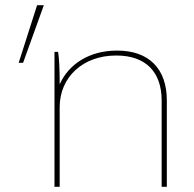

<svg xmlns="http://www.w3.org/2000/svg" viewBox="-20 -720 748 740"><path d="M52 -478H69L149 -700H123ZM190 0H210V-307C210 -423 300 -506 427 -506H429C540 -506 603 -444 603 -333V0H623V-333C623 -455 554 -525 432 -525H430C326 -525 245 -474 210 -395C210 -454 208 -494 204 -520H190Z"/></svg>

Font: Fixel Display Thin
Style: Regular
Weight: 100
Designer: AlfaBravo + MacPaw
Foundry: Kyrylo Tkachov, Marchela Mozhyna, Serhii Makarenko, Maria Weinstein, Zakhar Kryvoshyya
Version: Version 1.211